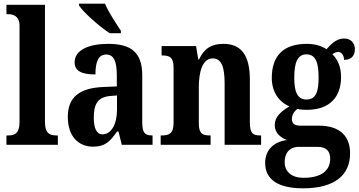

<svg xmlns="http://www.w3.org/2000/svg" viewBox="-20 -786 1948 1042"><path d="M15 0H294V-51H285C249 -51 224 -64 224 -123V-760H15V-709H25C48 -709 86 -701 86 -647V-123C86 -64 61 -51 25 -51H15Z M575 -606H636V-619C611 -657 568 -721 550 -766H409V-756C431 -721 519 -642 575 -606ZM485 10C551 10 577 -18 615 -72H623L641 0H808V-51H805C765 -51 752 -67 752 -122V-377C752 -503 690 -548 567 -548C465 -548 385 -516 385 -448C385 -401 422 -382 498 -382C498 -449 513 -490 556 -490C601 -490 614 -448 614 -374V-317L543 -314C413 -309 348 -260 348 -152C348 -42 409 10 485 10ZM536 -57C504 -57 489 -90 489 -148C489 -222 511 -259 578 -265L615 -268V-191C615 -112 584 -57 536 -57Z M852 0H1123V-51H1119C1081 -51 1059 -59 1059 -116V-311C1059 -393 1077 -469 1135 -469C1184 -469 1199 -418 1199 -333V0H1397V-51H1393C1354 -51 1336 -60 1336 -122V-354C1336 -490 1286 -548 1193 -548C1123 -548 1086 -519 1060 -463H1056L1044 -536H857V-485H861C899 -485 922 -476 922 -420V-120C922 -60 897 -51 858 -51H852Z M1625 236C1798 236 1880 163 1880 46C1880 -45 1827 -104 1710 -104H1610C1582 -104 1564 -114 1564 -140C1564 -165 1580 -186 1595 -195C1606 -191 1632 -190 1645 -190C1773 -190 1831 -263 1831 -368C1831 -428 1810 -465 1784 -492C1793 -498 1802 -504 1816 -504C1831 -504 1847 -489 1847 -461C1891 -461 1906 -488 1906 -520C1906 -550 1886 -577 1848 -577C1804 -577 1776 -545 1752 -519C1724 -537 1690 -548 1645 -548C1515 -548 1455 -480 1455 -363C1455 -285 1496 -231 1551 -209C1504 -181 1471 -151 1471 -108C1471 -62 1505 -39 1537 -26C1468 -17 1419 26 1419 98C1419 187 1487 236 1625 236ZM1643 -246C1592 -246 1577 -291 1577 -364C1577 -441 1592 -491 1643 -491C1695 -491 1709 -443 1709 -365C1709 -290 1696 -246 1643 -246ZM1627 179C1564 179 1525 147 1525 95C1525 29 1567 11 1601 11H1703C1749 11 1772 32 1772 76C1772 137 1727 179 1627 179Z"/></svg>

Font: Noto Serif Georgian Condensed Bold
Style: Regular
Weight: 700
Width: 3
Designer: Monotype Design Team, Akaki Razmadze
Foundry: Google LLC
Version: Version 2.003